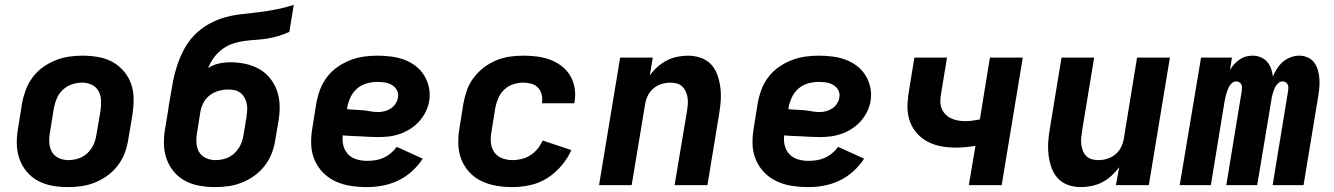

<svg xmlns="http://www.w3.org/2000/svg" viewBox="-20 -755 5440 783"><path d="M257 8Q225 8 193.5 2.5Q162 -3 135 -17.5Q108 -32 88.5 -55.5Q69 -79 59 -108Q49 -137 48.5 -169Q48 -201 54 -234L70 -334Q75 -361 85 -388Q95 -415 112.5 -439Q130 -463 154.5 -480.5Q179 -498 206 -509Q233 -520 261 -524Q289 -528 316 -528Q349 -528 380.5 -522.5Q412 -517 438.5 -502.5Q465 -488 485 -464.5Q505 -441 515 -412Q525 -383 525 -351Q525 -319 520 -286L503 -186Q499 -159 489 -132Q479 -105 461 -81Q443 -57 419 -39.5Q395 -22 368 -11Q341 0 313 4Q285 8 257 8ZM259 -102Q279 -102 299.5 -108.5Q320 -115 336 -130Q352 -145 361 -164.5Q370 -184 373 -204L390 -304Q393 -325 392 -346Q391 -367 381.5 -384Q372 -401 354 -409.5Q336 -418 315 -418Q295 -418 274.5 -411.5Q254 -405 237.5 -390Q221 -375 212.5 -355.5Q204 -336 200 -316L184 -216Q180 -195 181 -174Q182 -153 191.5 -136Q201 -119 219.5 -110.5Q238 -102 259 -102Z M857 8Q825 8 793.5 2.5Q762 -3 735 -17.5Q708 -32 688.5 -55.5Q669 -79 659 -108Q649 -137 648.5 -169Q648 -201 654 -234L666 -307Q667 -316 668.5 -326Q670 -336 672 -346Q678 -380 684 -414.5Q690 -449 701 -483.5Q712 -518 729 -551Q746 -584 772 -611Q798 -638 831 -656.5Q864 -675 898.5 -684.5Q933 -694 968 -697.5Q1003 -701 1038 -705.5Q1073 -710 1108 -717Q1143 -724 1178 -735L1160 -625Q1138 -615 1115 -608Q1092 -601 1069 -597.5Q1046 -594 1023 -592.5Q1000 -591 977 -588Q954 -585 931 -577.5Q908 -570 888 -555.5Q868 -541 853 -521Q838 -501 829 -478Q850 -491 873 -496Q896 -501 919 -501Q951 -501 981.5 -494.5Q1012 -488 1038 -473Q1064 -458 1082.5 -434.5Q1101 -411 1110.5 -382.5Q1120 -354 1120.5 -322Q1121 -290 1115 -258L1103 -186Q1099 -159 1089 -132Q1079 -105 1061 -81Q1043 -57 1019 -39.5Q995 -22 968 -11Q941 0 913 4Q885 8 857 8ZM859 -102Q879 -102 899.5 -108.5Q920 -115 936 -130Q952 -145 961 -164.5Q970 -184 973 -204L985 -276Q987 -290 988 -304Q989 -318 986.5 -331Q984 -344 977.5 -356Q971 -368 961 -376Q951 -384 938 -387Q925 -390 911 -390Q892 -390 872 -384.5Q852 -379 835.5 -366.5Q819 -354 809.5 -335.5Q800 -317 797 -298L784 -216Q780 -195 781 -174Q782 -153 791.5 -136Q801 -119 819.5 -110.5Q838 -102 859 -102Z M1477 8Q1443 8 1410 3Q1377 -2 1348 -15.5Q1319 -29 1297 -51.5Q1275 -74 1262.5 -103.5Q1250 -133 1249 -166.5Q1248 -200 1254 -234L1270 -334Q1275 -362 1285 -389Q1295 -416 1313 -440Q1331 -464 1356 -481.5Q1381 -499 1408 -509.5Q1435 -520 1463 -524Q1491 -528 1519 -528Q1547 -528 1575 -524.5Q1603 -521 1628.5 -511.5Q1654 -502 1675 -486Q1696 -470 1710 -447Q1724 -424 1729.5 -397Q1735 -370 1730 -341Q1726 -319 1715.5 -298Q1705 -277 1689 -259.5Q1673 -242 1652.5 -229Q1632 -216 1610 -208.5Q1588 -201 1566 -198.5Q1544 -196 1522 -196Q1504 -196 1486 -197Q1468 -198 1450 -199Q1432 -200 1414 -200.5Q1396 -201 1378 -203Q1375 -181 1380.5 -160.5Q1386 -140 1400 -125.5Q1414 -111 1434.5 -105Q1455 -99 1477 -99Q1493 -99 1510 -101.5Q1527 -104 1543 -111Q1559 -118 1573.5 -130Q1588 -142 1598 -156L1704 -108Q1686 -80 1660 -56.5Q1634 -33 1603.5 -18.5Q1573 -4 1540.5 2Q1508 8 1477 8ZM1523 -298Q1535 -298 1548.5 -301.5Q1562 -305 1573.5 -312.5Q1585 -320 1593 -332Q1601 -344 1603 -357Q1606 -373 1599 -386.5Q1592 -400 1579 -408Q1566 -416 1550.5 -418.5Q1535 -421 1519 -421Q1498 -421 1476 -415Q1454 -409 1436.5 -394Q1419 -379 1409.5 -358.5Q1400 -338 1396 -317L1395 -310Q1411 -308 1427 -307.5Q1443 -307 1459 -305.5Q1475 -304 1490.5 -301Q1506 -298 1523 -298Z M2070 8Q2036 8 2004 2.5Q1972 -3 1943.5 -16.5Q1915 -30 1894 -53Q1873 -76 1861.5 -105Q1850 -134 1849 -167.5Q1848 -201 1854 -234L1870 -334Q1875 -361 1884.5 -388Q1894 -415 1912 -438.5Q1930 -462 1953.5 -480Q1977 -498 2004 -509Q2031 -520 2058.5 -524Q2086 -528 2114 -528Q2142 -528 2170 -524.5Q2198 -521 2223.5 -511.5Q2249 -502 2270.5 -485.5Q2292 -469 2305.5 -446Q2319 -423 2323.5 -395.5Q2328 -368 2323 -339Q2323 -338 2322.5 -336.5Q2322 -335 2322 -334H2190Q2190 -335 2190 -335.5Q2190 -336 2190 -336Q2193 -353 2189 -369.5Q2185 -386 2174 -397.5Q2163 -409 2147 -413.5Q2131 -418 2114 -418Q2094 -418 2073.5 -411.5Q2053 -405 2037 -390Q2021 -375 2012.5 -355.5Q2004 -336 2000 -316L1984 -216Q1980 -194 1982 -172.5Q1984 -151 1996 -134Q2008 -117 2028 -109.5Q2048 -102 2070 -102Q2088 -102 2107 -106.5Q2126 -111 2143 -122Q2160 -133 2172.5 -148.5Q2185 -164 2193 -182L2310 -143Q2295 -109 2269.5 -79Q2244 -49 2211.5 -28.5Q2179 -8 2142 0Q2105 8 2070 8Z M2423 0 2509 -520H2642L2630 -447Q2643 -466 2661 -482Q2679 -498 2699.5 -508.5Q2720 -519 2742 -523.5Q2764 -528 2786 -528Q2813 -528 2838.5 -519Q2864 -510 2881 -491Q2898 -472 2906.5 -447Q2915 -422 2918 -395.5Q2921 -369 2919 -341.5Q2917 -314 2912 -286L2865 0H2731Q2744 -76 2756.5 -152Q2769 -228 2782 -304Q2784 -317 2785 -330.5Q2786 -344 2784 -357Q2782 -370 2776.5 -382Q2771 -394 2762 -402.5Q2753 -411 2740.5 -414.5Q2728 -418 2714 -418Q2696 -418 2678 -412.5Q2660 -407 2645.5 -395Q2631 -383 2622.5 -366Q2614 -349 2611 -331L2556 0Z M3277 8Q3243 8 3210 3Q3177 -2 3148 -15.5Q3119 -29 3097 -51.5Q3075 -74 3062.5 -103.5Q3050 -133 3049 -166.5Q3048 -200 3054 -234L3070 -334Q3075 -362 3085 -389Q3095 -416 3113 -440Q3131 -464 3156 -481.5Q3181 -499 3208 -509.5Q3235 -520 3263 -524Q3291 -528 3319 -528Q3347 -528 3375 -524.5Q3403 -521 3428.5 -511.5Q3454 -502 3475 -486Q3496 -470 3510 -447Q3524 -424 3529.5 -397Q3535 -370 3530 -341Q3526 -319 3515.5 -298Q3505 -277 3489 -259.5Q3473 -242 3452.5 -229Q3432 -216 3410 -208.5Q3388 -201 3366 -198.5Q3344 -196 3322 -196Q3304 -196 3286 -197Q3268 -198 3250 -199Q3232 -200 3214 -200.5Q3196 -201 3178 -203Q3175 -181 3180.5 -160.5Q3186 -140 3200 -125.5Q3214 -111 3234.5 -105Q3255 -99 3277 -99Q3293 -99 3310 -101.5Q3327 -104 3343 -111Q3359 -118 3373.5 -130Q3388 -142 3398 -156L3504 -108Q3486 -80 3460 -56.5Q3434 -33 3403.5 -18.5Q3373 -4 3340.5 2Q3308 8 3277 8ZM3323 -298Q3335 -298 3348.5 -301.5Q3362 -305 3373.5 -312.5Q3385 -320 3393 -332Q3401 -344 3403 -357Q3406 -373 3399 -386.5Q3392 -400 3379 -408Q3366 -416 3350.5 -418.5Q3335 -421 3319 -421Q3298 -421 3276 -415Q3254 -409 3236.5 -394Q3219 -379 3209.5 -358.5Q3200 -338 3196 -317L3195 -310Q3211 -308 3227 -307.5Q3243 -307 3259 -305.5Q3275 -304 3290.5 -301Q3306 -298 3323 -298Z M3931 0 3958 -160Q3938 -157 3918 -155Q3898 -153 3878 -153Q3846 -153 3815 -159Q3784 -165 3758 -180Q3732 -195 3713.5 -218.5Q3695 -242 3687 -271.5Q3679 -301 3681 -333.5Q3683 -366 3689 -398L3709 -520H3842L3819 -380Q3816 -364 3815 -348Q3814 -332 3818.5 -317.5Q3823 -303 3833 -291.5Q3843 -280 3856 -273.5Q3869 -267 3884.5 -264Q3900 -261 3916 -261Q3931 -261 3946 -263Q3961 -265 3976 -268L4017 -520H4151L4065 0Z M4388 8Q4360 8 4335 -1Q4310 -10 4293 -29Q4276 -48 4267.5 -73Q4259 -98 4256 -124.5Q4253 -151 4255 -178.5Q4257 -206 4262 -234L4309 -520H4442L4392 -216Q4390 -203 4389 -189.5Q4388 -176 4390 -163Q4392 -150 4397 -138Q4402 -126 4411 -117.5Q4420 -109 4433 -105.5Q4446 -102 4459 -102Q4477 -102 4495 -107.5Q4513 -113 4528 -125Q4543 -137 4551.5 -154Q4560 -171 4563 -189L4617 -520H4751L4665 0H4531L4544 -73Q4530 -54 4512.5 -38Q4495 -22 4474.5 -11.5Q4454 -1 4431.5 3.5Q4409 8 4388 8Z M4791 0 4878 -520H5004L4996 -469Q5003 -482 5013 -493Q5023 -504 5035.5 -512.5Q5048 -521 5061.5 -524.5Q5075 -528 5089 -528Q5106 -528 5121.5 -521.5Q5137 -515 5147.5 -503Q5158 -491 5163.5 -475.5Q5169 -460 5171 -443Q5178 -460 5188 -475.5Q5198 -491 5212 -503Q5226 -515 5243.5 -521.5Q5261 -528 5278 -528Q5296 -528 5312.5 -521Q5329 -514 5339 -500.5Q5349 -487 5354 -470.5Q5359 -454 5360.5 -436Q5362 -418 5360.5 -400Q5359 -382 5356 -363L5296 0H5170L5233 -384Q5234 -391 5234 -398Q5234 -405 5231 -411Q5228 -417 5222.5 -420Q5217 -423 5210 -423Q5202 -423 5195 -417.5Q5188 -412 5183.5 -405Q5179 -398 5176 -390Q5173 -382 5170.5 -374Q5168 -366 5166.5 -358Q5165 -350 5164 -342L5107 0H4981L5044 -384Q5045 -391 5045 -398Q5045 -405 5042 -411Q5039 -417 5033.5 -420Q5028 -423 5021 -423Q5013 -423 5006 -417.5Q4999 -412 4994.5 -405Q4990 -398 4987 -390Q4984 -382 4981.5 -374Q4979 -366 4977.5 -358Q4976 -350 4974 -342L4918 0Z"/></svg>

Font: Iosevka SS04 XBd Ex
Style: Italic
Weight: 800
Width: 7
Italic angle: -9°
Monospace: yes
Designer: Belleve Invis
Foundry: Belleve Invis
Version: Version 19.0.0; ttfautohint (v1.8.4)